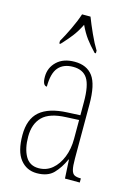

<svg xmlns="http://www.w3.org/2000/svg" viewBox="-118 -829 636 902"><g transform="rotate(15 200.0 -378.0)"><path d="M153 10Q103 10 72.5 -28.5Q42 -67 42 -146Q42 -224 85.5 -261.5Q129 -299 218 -303L281 -306V-371Q281 -451 259.5 -484Q238 -517 190 -517Q143 -517 118.5 -488.5Q94 -460 94 -395Q73 -395 73 -438Q73 -482 104.5 -512Q136 -542 191 -542Q250 -542 279.5 -502.5Q309 -463 309 -366V-103Q309 -66 313.5 -48.5Q318 -31 328.5 -25.5Q339 -20 358 -20H360V0H288L283 -91H281Q262 -48 234 -19Q206 10 153 10ZM155 -15Q193 -15 221 -38.5Q249 -62 265 -102Q281 -142 281 -191V-283L219 -280Q139 -277 104.5 -242.5Q70 -208 70 -146Q70 -88 90.5 -51.5Q111 -15 155 -15ZM98 -619Q115 -648 135 -690Q155 -732 166 -766H207Q220 -732 239 -690Q258 -648 276 -619V-606H270Q242 -635 223.5 -660Q205 -685 188 -721Q170 -685 150.5 -660Q131 -635 104 -606H98Z"/></g></svg>

Font: Noto Serif Khmer ExtraCondensed Thin
Style: Regular
Weight: 100
Width: 2
Designer: Danh Hong and the Monotype Design Team
Foundry: Monotype Imaging Inc.
Version: Version 2.004; ttfautohint (v1.8.4.7-5d5b)